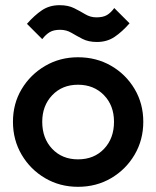

<svg xmlns="http://www.w3.org/2000/svg" viewBox="-20 -711 603 741"><path d="M281 10Q211 10 154 -23.5Q97 -57 63.5 -114Q30 -171 30 -241Q30 -311 63.5 -367Q97 -423 154 -456.5Q211 -490 281 -490Q352 -490 409 -457Q466 -424 499.5 -367.5Q533 -311 533 -241Q533 -171 499.5 -114Q466 -57 409 -23.5Q352 10 281 10ZM281 -96Q343 -96 381.5 -136.5Q420 -177 420 -241Q420 -304 381 -344Q342 -384 281 -384Q220 -384 181.5 -343.5Q143 -303 143 -241Q143 -177 181.5 -136.5Q220 -96 281 -96ZM354 -549Q321 -549 298 -561Q275 -573 255.5 -584.5Q236 -596 212 -596Q187 -596 172 -587Q157 -578 143 -560L84 -619Q113 -652 142 -671.5Q171 -691 210 -691Q243 -691 266 -679.5Q289 -668 309 -656Q329 -644 352 -644Q378 -644 393 -653Q408 -662 421 -680L480 -621Q451 -588 422 -568.5Q393 -549 354 -549Z"/></svg>

Font: Outfit Medium
Style: Regular
Weight: 500
Designer: Rodrigo Fuenzalida
Foundry: fragTYPE
Version: Version 1.100; ttfautohint (v1.8.4.7-5d5b);gftools[0.9.27]